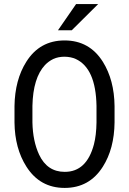

<svg xmlns="http://www.w3.org/2000/svg" viewBox="-20 -921 640 951"><path d="M299.8 -640.1Q268.6 -640.1 244.1 -628.9Q220.2 -617.2 202.6 -598.6Q143.6 -535.2 140.6 -396.5V-314.5Q142.6 -221.7 173.8 -154.8Q213.9 -69.8 300.3 -69.8Q409.2 -69.3 445.3 -206.1Q457 -251 458 -314.5V-396.5Q454.6 -583 355 -628.9Q331.1 -639.6 299.8 -640.1ZM110.8 -95.7Q53.2 -186 51.8 -314.5V-395.5Q53.7 -525.4 110.4 -615.2Q176.8 -720.7 299.8 -720.7Q422.9 -720.7 489.3 -615.2Q545.9 -524.9 547.4 -395.5V-314.5Q545.9 -184.1 489.3 -95.2Q422.9 9.8 300.3 9.8Q177.7 9.8 110.8 -95.7ZM356.9 -900.9H466.3L335.4 -771H267.1Z"/></svg>

Font: RobotoMono-Regular
Style: Regular
Weight: 400
Designer: Google
Version: Version 2.000985; 2015; ttfautohint (v1.3)